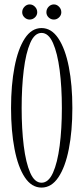

<svg xmlns="http://www.w3.org/2000/svg" viewBox="-20 -838 378 869"><path d="M168 11Q123 11 92.2 -35.5Q61.5 -82 45.8 -163.5Q30 -245 30 -349Q30 -453.5 45.8 -535.2Q61.5 -617 92.2 -664Q123 -711 168 -711Q213 -711 244.2 -664Q275.5 -617 291.5 -535.2Q307.5 -453.5 307.5 -349Q307.5 -245 291.5 -163.5Q275.5 -82 244.2 -35.5Q213 11 168 11ZM168 -11Q199.5 -11 219.8 -56Q240 -101 250 -177.8Q260 -254.5 260 -349Q260 -443.5 250 -520.8Q240 -598 219.8 -643.5Q199.5 -689 168 -689Q136.5 -689 116.8 -643.5Q97 -598 87.5 -520.8Q78 -443.5 78 -349Q78 -254.5 87.5 -177.8Q97 -101 116.8 -56Q136.5 -11 168 -11ZM224 -749.5Q210 -749.5 200 -759.2Q190 -769 190 -782.5Q190 -797 200 -807.5Q210 -818 224 -818Q237 -818 247.2 -807.5Q257.5 -797 257.5 -782.5Q257.5 -769 247.2 -759.2Q237 -749.5 224 -749.5ZM114 -749.5Q101 -749.5 90.8 -759.2Q80.5 -769 80.5 -782.5Q80.5 -797 90.8 -807.5Q101 -818 114 -818Q128 -818 138.2 -807.5Q148.5 -797 148.5 -782.5Q148.5 -769 138.2 -759.2Q128 -749.5 114 -749.5Z"/></svg>

Font: Imbue 50pt ExtraLight
Style: Regular
Weight: 200
Designer: Tyler Finck
Foundry: Etcetera Type Company
Version: Version 1.102; ttfautohint (v1.8.3)